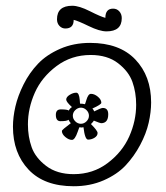

<svg xmlns="http://www.w3.org/2000/svg" viewBox="-20 -638 578 667"><path d="M236 9Q134 9 79.5 -48.5Q25 -106 25 -198Q25 -231 33.5 -268Q42 -305 62 -345Q82 -385 112 -416.5Q142 -448 189 -468.5Q236 -489 293 -489Q395 -489 450 -431.5Q505 -374 505 -282Q505 -249 496.5 -211.5Q488 -174 467 -134.5Q446 -95 416.5 -63.5Q387 -32 340 -11.5Q293 9 236 9ZM236 -33Q303 -33 354 -71.5Q405 -110 429 -164Q453 -218 453 -274Q453 -317 440 -353.5Q427 -390 390 -418.5Q353 -447 295 -447Q228 -447 176.5 -408.5Q125 -370 101 -316Q77 -262 77 -206Q77 -163 90 -126.5Q103 -90 140.5 -61.5Q178 -33 236 -33ZM230 -266Q210 -284 210 -292Q210 -301 222 -308.5Q234 -316 245 -316Q250 -316 253 -309.5Q256 -303 257 -291Q258 -279 258 -278Q267 -278 275 -276Q276 -277 279.5 -289Q283 -301 287 -306.5Q291 -312 296 -312Q308 -312 320 -302Q332 -292 332 -281Q332 -275 301 -261Q306 -256 307 -251Q331 -263 337 -263Q356 -263 356 -241Q356 -210 331 -210Q328 -210 306 -219Q305 -216 296 -207Q319 -184 319 -176Q319 -166 308.5 -159.5Q298 -153 286 -153Q275 -153 270 -196Q263 -194 256 -196Q255 -195 250 -180.5Q245 -166 240 -159Q235 -152 230 -152Q219 -152 207 -162Q195 -172 195 -183Q195 -187 226 -210Q222 -214 218 -222Q213 -217 190 -217Q174 -217 174 -239Q174 -258 191 -258Q214 -258 219 -254Q223 -262 230 -266ZM241 -255Q233 -247 233 -236Q233 -225 241.5 -216.5Q250 -208 261 -208Q272 -208 280.5 -216.5Q289 -225 289 -236Q289 -247 280.5 -255.5Q272 -264 261 -264Q250 -264 241 -255ZM350 -529Q326 -529 288 -547.5Q250 -566 236 -569Q236 -539 207 -539Q195 -539 186.5 -548Q178 -557 178 -571Q178 -618 231 -618Q255 -618 292.5 -599Q330 -580 346 -576Q346 -608 373 -608Q386 -608 394.5 -598.5Q403 -589 403 -575Q403 -529 350 -529Z"/></svg>

Font: Bonbon
Style: Regular
Weight: 400
Designer: Ksenia Erulevich
Foundry: Cyreal (www.cyreal.org)
Version: Version 1.001